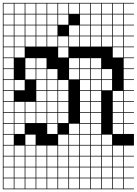

<svg xmlns="http://www.w3.org/2000/svg" viewBox="-20 -1025 963 1352"><path d="M0 307.7V-1004.8H923.1V-1000H851V-927.9H923.1V-923.1H851V-851H923.1V-846.2H851V-774H923.1V-769.2H851V-697.1H923.1V-692.3H851V-620.2H923.1V-615.4H851V-543.3H923.1V-538.5H851V-466.3H923.1V-461.5H851V-389.4H923.1V-384.6H851V-312.5H923.1V-307.7H851V-235.6H923.1V-230.8H851V-158.7H923.1V-153.8H851V-81.7H923.1V0H851V72.1H923.1V76.9H851V149H923.1V153.8H851V226H923.1V230.8H851V302.9H923.1V307.7ZM774 -927.9H846.2V-1000H774ZM158.7 -927.9H230.8V-1000H158.7ZM697.1 -927.9H769.2V-1000H697.1ZM235.6 -927.9H307.7V-1000H235.6ZM620.2 -927.9H692.3V-1000H620.2ZM312.5 -927.9H384.6V-1000H312.5ZM389.4 -927.9H461.5V-1000H389.4ZM81.7 -927.9H153.8V-1000H81.7ZM4.8 -927.9H76.9V-1000H4.8ZM543.3 -927.9H615.4V-1000H543.3ZM466.3 -927.9H538.5V-1000H466.3ZM774 -851H846.2V-923.1H774ZM235.6 -851H307.7V-923.1H235.6ZM158.7 -851H230.8V-923.1H158.7ZM697.1 -851H769.2V-923.1H697.1ZM312.5 -851H384.6V-923.1H312.5ZM620.2 -851H692.3V-923.1H620.2ZM389.4 -851H461.5V-923.1H389.4ZM4.8 -851H76.9V-923.1H4.8ZM81.7 -851H153.8V-923.1H81.7ZM543.3 -851H615.4V-923.1H543.3ZM466.3 -774H538.5V-846.2H466.3ZM543.3 -774H615.4V-846.2H543.3ZM81.7 -774H153.8V-846.2H81.7ZM4.8 -774H76.9V-846.2H4.8ZM620.2 -774H692.3V-846.2H620.2ZM312.5 -774H384.6V-846.2H312.5ZM697.1 -774H769.2V-846.2H697.1ZM158.7 -774H230.8V-846.2H158.7ZM774 -774H846.2V-846.2H774ZM235.6 -774H307.7V-846.2H235.6ZM543.3 -697.1H615.4V-769.2H543.3ZM466.3 -697.1H538.5V-769.2H466.3ZM81.7 -697.1H153.8V-769.2H81.7ZM620.2 -697.1H692.3V-769.2H620.2ZM4.8 -697.1H76.9V-769.2H4.8ZM389.4 -697.1H461.5V-769.2H389.4ZM697.1 -697.1H769.2V-769.2H697.1ZM312.5 -697.1H384.6V-769.2H312.5ZM158.7 -697.1H230.8V-769.2H158.7ZM774 -697.1H846.2V-769.2H774ZM235.6 -697.1H307.7V-769.2H235.6ZM81.7 -620.2H153.8V-692.3H81.7ZM4.8 -620.2H76.9V-692.3H4.8ZM389.4 -620.2H461.5V-692.3H389.4ZM774 -620.2H846.2V-692.3H774ZM76.9 -615.4H4.8V-543.3H76.9ZM543.3 -543.3H615.4V-615.4H543.3ZM620.2 -543.3H692.3V-615.4H620.2ZM235.6 -543.3H307.7V-615.4H235.6ZM158.7 -543.3H230.8V-615.4H158.7ZM466.3 -543.3H538.5V-615.4H466.3ZM620.2 -466.3H692.3V-538.5H620.2ZM4.8 -466.3H76.9V-538.5H4.8ZM235.6 -466.3H307.7V-538.5H235.6ZM543.3 -466.3H615.4V-538.5H543.3ZM697.1 -466.3H769.2V-538.5H697.1ZM466.3 -466.3H538.5V-538.5H466.3ZM158.7 -466.3H230.8V-538.5H158.7ZM312.5 -466.3H384.6V-538.5H312.5ZM312.5 -389.4H384.6V-461.5H312.5ZM81.7 -389.4H153.8V-461.5H81.7ZM543.3 -389.4H615.4V-461.5H543.3ZM697.1 -389.4H769.2V-461.5H697.1ZM235.6 -389.4H307.7V-461.5H235.6ZM389.4 -389.4H461.5V-461.5H389.4ZM4.8 -389.4H76.9V-461.5H4.8ZM620.2 -389.4H692.3V-461.5H620.2ZM312.5 -312.5H384.6V-384.6H312.5ZM543.3 -312.5H615.4V-384.6H543.3ZM4.8 -312.5H76.9V-384.6H4.8ZM774 -312.5H846.2V-384.6H774ZM235.6 -312.5H307.7V-384.6H235.6ZM389.4 -312.5H461.5V-384.6H389.4ZM620.2 -312.5H692.3V-384.6H620.2ZM81.7 -235.6H153.8V-307.7H81.7ZM312.5 -235.6H384.6V-307.7H312.5ZM4.8 -235.6H76.9V-307.7H4.8ZM158.7 -235.6H230.8V-307.7H158.7ZM543.3 -235.6H615.4V-307.7H543.3ZM774 -235.6H846.2V-307.7H774ZM235.6 -235.6H307.7V-307.7H235.6ZM389.4 -235.6H461.5V-307.7H389.4ZM620.2 -235.6H692.3V-307.7H620.2ZM620.2 -158.7H692.3V-230.8H620.2ZM389.4 -158.7H461.5V-230.8H389.4ZM235.6 -158.7H307.7V-230.8H235.6ZM158.7 -158.7H230.8V-230.8H158.7ZM312.5 -158.7H384.6V-230.8H312.5ZM4.8 -158.7H76.9V-230.8H4.8ZM81.7 -158.7H153.8V-230.8H81.7ZM774 -158.7H846.2V-230.8H774ZM543.3 -158.7H615.4V-230.8H543.3ZM620.2 -81.7H692.3V-153.8H620.2ZM81.7 -81.7H153.8V-153.8H81.7ZM466.3 -81.7H538.5V-153.8H466.3ZM312.5 -81.7H384.6V-153.8H312.5ZM4.8 -81.7H76.9V-153.8H4.8ZM774 -81.7H846.2V-153.8H774ZM543.3 -81.7H615.4V-153.8H543.3ZM543.3 -4.8H615.4V-76.9H543.3ZM389.4 -4.8H461.5V-76.9H389.4ZM4.8 -4.8H76.9V-76.9H4.8ZM158.7 -4.8H230.8V-76.9H158.7ZM697.1 -4.8H769.2V-76.9H697.1ZM466.3 -4.8H538.5V-76.9H466.3ZM620.2 -4.8H692.3V-76.9H620.2ZM543.3 72.1H615.4V0H543.3ZM81.7 72.1H153.8V0H81.7ZM4.8 72.1H76.9V0H4.8ZM774 72.1H846.2V0H774ZM312.5 72.1H384.6V0H312.5ZM697.1 72.1H769.2V0H697.1ZM389.4 72.1H461.5V0H389.4ZM620.2 72.1H692.3V0H620.2ZM466.3 72.1H538.5V0H466.3ZM235.6 72.1H307.7V0H235.6ZM158.7 72.1H230.8V0H158.7ZM697.1 149H769.2V76.9H697.1ZM312.5 149H384.6V76.9H312.5ZM158.7 149H230.8V76.9H158.7ZM4.8 149H76.9V76.9H4.8ZM81.7 149H153.8V76.9H81.7ZM235.6 149H307.7V76.9H235.6ZM620.2 149H692.3V76.9H620.2ZM389.4 149H461.5V76.9H389.4ZM466.3 149H538.5V76.9H466.3ZM774 149H846.2V76.9H774ZM543.3 149H615.4V76.9H543.3ZM158.7 226H230.8V153.8H158.7ZM620.2 226H692.3V153.8H620.2ZM543.3 226H615.4V153.8H543.3ZM312.5 226H384.6V153.8H312.5ZM697.1 226H769.2V153.8H697.1ZM774 226H846.2V153.8H774ZM81.7 226H153.8V153.8H81.7ZM235.6 226H307.7V153.8H235.6ZM466.3 226H538.5V153.8H466.3ZM4.8 226H76.9V153.8H4.8ZM389.4 226H461.5V153.8H389.4ZM543.3 302.9H615.4V230.8H543.3ZM389.4 302.9H461.5V230.8H389.4ZM620.2 302.9H692.3V230.8H620.2ZM158.7 302.9H230.8V230.8H158.7ZM774 302.9H846.2V230.8H774ZM697.1 302.9H769.2V230.8H697.1ZM312.5 302.9H384.6V230.8H312.5ZM235.6 302.9H307.7V230.8H235.6ZM81.7 302.9H153.8V230.8H81.7ZM466.3 302.9H538.5V230.8H466.3ZM4.8 302.9H76.9V230.8H4.8Z"/></svg>

Font: Jacquarda Bastarda 9 Charted
Style: Regular
Weight: 400
Designer: Sarah Cadigan-Fried
Version: Version 1.000; ttfautohint (v1.8.4.7-5d5b)